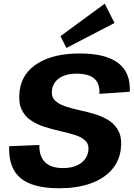

<svg xmlns="http://www.w3.org/2000/svg" viewBox="-20 -995 716 1023"><path d="M296.1 8Q153.9 8 89.3 -46.1Q24.8 -100.1 28.7 -215.9L189.5 -222.5Q188.5 -161.6 220.3 -130.5Q252 -99.5 316 -99.5Q372.7 -99.5 408.5 -124Q444.3 -148.4 450.7 -190.9Q455.2 -224.5 435.6 -244.3Q416.1 -264.1 381.1 -275.2Q346.1 -286.4 303.8 -295.8Q261.5 -305.3 219.5 -318.3Q177.5 -331.4 143.8 -354.2Q110 -377 93.5 -415.2Q77 -453.5 85 -513.5Q98 -606.8 182.3 -658.4Q266.6 -710.1 405 -710.1Q543.2 -710.1 610 -659Q676.9 -607.9 671.4 -506.1L509.6 -494.9Q512.6 -549.4 482.6 -576Q452.6 -602.5 387.2 -602.5Q332.4 -602.5 297.5 -579.6Q262.7 -556.6 257.2 -515.6Q252.3 -480.9 271.8 -460.9Q291.4 -440.9 326.1 -429Q360.9 -417.1 403.4 -407.9Q445.9 -398.7 488.2 -385.9Q530.5 -373.1 563.7 -350.8Q597 -328.5 614 -291.5Q631 -254.5 623 -195Q613.9 -132.3 571.7 -86.4Q529.5 -40.6 459.4 -16.3Q389.2 8 296.1 8ZM590.1 -872.6 334 -739.4 302.2 -802.4 538.2 -975.4Z"/></svg>

Font: Pathway Extreme 8pt Thin
Style: Italic
Weight: 100
Italic angle: -8°
Designer: Eduardo Rodriguez Tunni
Foundry: Eduardo Rodriguez Tunni
Version: Version 1.000